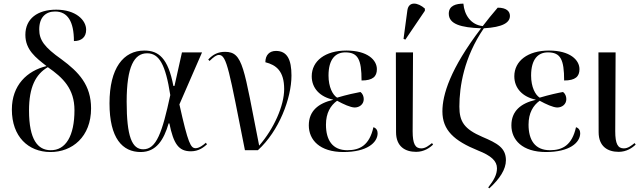

<svg xmlns="http://www.w3.org/2000/svg" viewBox="-20 -823 3509 1052"><path d="M255 10C376 11 479 -74 479 -229C479 -357 412 -428 317 -498C222 -565 195 -604 195 -662C195 -730 232 -760 282 -760C350 -760 385 -706 385 -598C426 -598 452 -619 452 -660C452 -713 395 -770 288 -770C186 -770 119 -721 119 -632C119 -550 176 -507 235 -461C128 -435 45 -356 45 -223C45 -74 135 9 255 10ZM256 0C188 -1 139 -56 139 -218C139 -345 175 -416 242 -455C326 -397 388 -336 388 -219C388 -80 341 2 256 0Z M751 10C837 10 878 -58 904 -147H908C931 -34 959 6 1026 6C1069 6 1096 -16 1114 -32L1108 -41C1096 -30 1072 -11 1052 -11C1025 -11 1011 -35 963 -251L1087 -536H977L936 -352H930C901 -505 849 -546 771 -546C656 -546 580 -450 580 -257C580 -65 651 10 751 10ZM765 -5C703 -5 674 -75 674 -266C674 -460 716 -531 786 -531C852 -531 887 -470 913 -302C869 -97 837 -5 765 -5Z M1322 0H1393C1509 -105 1577 -285 1577 -409C1577 -496 1554 -544 1492 -544C1456 -544 1434 -521 1434 -482C1493 -467 1537 -434 1537 -335C1537 -244 1481 -118 1400 -25C1315 -453 1313 -539 1213 -539C1176 -539 1148 -526 1121 -497L1128 -489C1152 -512 1166 -522 1180 -522C1223 -522 1236 -433 1322 0Z M1862 10C1990 10 2049 -41 2049 -93C2049 -108 2042 -121 2026 -126C2004 -27 1952 0 1883 0C1801 0 1766 -56 1766 -140C1766 -204 1791 -245 1827 -271C1864 -251 1899 -235 1923 -234C1949 -234 1973 -251 1973 -280C1973 -295 1967 -310 1955 -319C1927 -314 1881 -304 1827 -288C1803 -303 1780 -346 1780 -409C1780 -500 1819 -536 1872 -536C1941 -536 1961 -498 1961 -382C2023 -382 2045 -404 2045 -444C2045 -494 1994 -546 1878 -546C1762 -546 1688 -489 1688 -405C1688 -339 1734 -292 1805 -277V-276C1724 -257 1672 -215 1672 -136C1672 -57 1731 10 1862 10Z M2201 -606 2308 -764V-776C2270 -810 2219 -818 2212 -766L2191 -610ZM2260 9C2303 9 2335 -13 2353 -31L2347 -39C2329 -25 2311 -10 2288 -10C2255 -10 2241 -35 2241 -104L2243 -536H2149L2150 -99C2150 -20 2200 9 2260 9Z M2661 209C2718 157 2752 105 2752 55C2752 -13 2705 -38 2623 -73C2523 -116 2497 -157 2497 -239C2497 -349 2522 -509 2631 -668C2735 -674 2774 -699 2774 -736C2774 -760 2756 -781 2707 -781C2677 -746 2649 -712 2625 -680C2560 -687 2524 -741 2519 -803C2480 -803 2439 -793 2439 -748C2439 -691 2505 -672 2616 -668C2446 -445 2404 -303 2404 -213C2404 -110 2467 -52 2600 2C2671 30 2703 59 2703 99C2703 133 2687 163 2655 204Z M2972 10C3100 10 3159 -41 3159 -93C3159 -108 3152 -121 3136 -126C3114 -27 3062 0 2993 0C2911 0 2876 -56 2876 -140C2876 -204 2901 -245 2937 -271C2974 -251 3009 -235 3033 -234C3059 -234 3083 -251 3083 -280C3083 -295 3077 -310 3065 -319C3037 -314 2991 -304 2937 -288C2913 -303 2890 -346 2890 -409C2890 -500 2929 -536 2982 -536C3051 -536 3071 -498 3071 -382C3133 -382 3155 -404 3155 -444C3155 -494 3104 -546 2988 -546C2872 -546 2798 -489 2798 -405C2798 -339 2844 -292 2915 -277V-276C2834 -257 2782 -215 2782 -136C2782 -57 2841 10 2972 10Z M3370 9C3413 9 3445 -13 3463 -31L3457 -39C3439 -25 3421 -10 3398 -10C3365 -10 3351 -35 3351 -104L3353 -536H3259L3260 -99C3260 -20 3310 9 3370 9Z"/></svg>

Font: Noto Serif Display SemiCondensed
Style: Regular
Weight: 400
Width: 4
Designer: Monotype Design Team
Foundry: Monotype Imaging Inc.
Version: Version 2.009